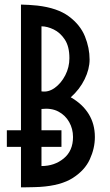

<svg xmlns="http://www.w3.org/2000/svg" viewBox="-20 -807 481 836"><path d="M71.3 8.8V-787.1Q83 -787.1 107.4 -785.6Q131.8 -784.2 142.6 -782.7Q230.5 -772.5 280 -735.6Q329.6 -698.7 349.9 -648.4Q370.1 -598.1 370.1 -547.9Q370.1 -506.3 348.6 -462.2Q327.1 -418 288.1 -383.3Q338.9 -354.5 366 -310.8Q393.1 -267.1 393.1 -210.4Q393.1 -161.6 371.3 -113.8Q349.6 -65.9 297.6 -32.5Q245.6 1 154.3 6.8Q147 7.3 130.1 7.8Q113.3 8.3 96.2 8.5Q79.1 8.8 71.3 8.8ZM160.6 -409.2Q190.4 -404.3 218.3 -424.3Q246.1 -444.3 264.2 -479.2Q282.2 -514.2 282.2 -553.7Q282.2 -604.5 262.2 -634.8Q242.2 -665 213.9 -678.7Q185.5 -692.4 160.6 -692.4ZM160.6 -84Q217.3 -84 257.6 -117.2Q297.9 -150.4 297.9 -210.4Q297.9 -246.1 281.2 -275.6Q264.6 -305.2 234.1 -321.3Q203.6 -337.4 160.6 -332.5ZM9.8 -167.5V-239.7H247.6V-167.5Z"/></svg>

Font: Voltaire
Style: Regular
Weight: 400
Designer: Yvonne Schüttler, Eben Sorkin, Emma Marichal
Foundry: Sorkin Type Co.
Version: Version 1.010; ttfautohint (v1.8.4.7-5d5b)